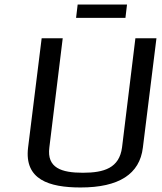

<svg xmlns="http://www.w3.org/2000/svg" viewBox="-20 -818 716 848"><path d="M346 -55C252 -55 186 -76 198 -167L257 -649H164L104 -166C87 -25 196 10 336 10C505 10 597 -49 611 -166L671 -649H578L519 -167C507 -76 440 -55 346 -55ZM534 -739 541 -798H323L316 -739Z"/></svg>

Font: Gamestation Text
Style: Italic
Weight: 400
Designer: Jonas Hecksher
Foundry: Jonas Hecksher, Playtypeª, e-types AS
Version: Version 1.003